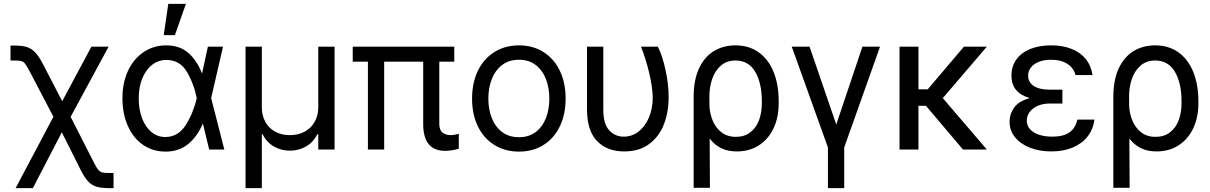

<svg xmlns="http://www.w3.org/2000/svg" viewBox="-20 -771 6241 990"><path d="M255.4 -168.9 133.8 -401.4Q117.7 -431.6 109.6 -442.1Q101.6 -452.6 91.1 -455.8Q80.6 -459 54.7 -459H34.2V-536.1H54.7Q95.2 -536.1 119.6 -528.1Q144 -520 162.8 -499.5Q181.6 -479 203.1 -437.5L300.8 -249L451.2 -530.3H540L344.2 -168.5L465.8 70.3Q478 94.7 487.1 105Q496.1 115.2 507.8 118.2Q519.5 121.1 544.9 121.1H565.4V199.2H544.9Q503.4 199.2 478.5 191.9Q453.6 184.6 435.1 165Q416.5 145.5 396.5 106.4L298.8 -88.9L149.4 199.2H60.5Z M611.3 -265.6Q611.3 -344.2 640.1 -406Q668.9 -467.8 720.5 -502.4Q772 -537.1 836.9 -537.1Q905.8 -537.1 950.2 -499Q994.6 -460.9 1021.5 -392.6H1022L1051.8 -530.3H1129.9L1068.8 -265.1L1136.7 0H1058.6L1026.4 -132.8H1025.4Q997.1 -66.4 949.7 -27.8Q902.3 10.7 834 10.7Q767.6 10.7 717 -24.4Q666.5 -59.6 638.9 -122.3Q611.3 -185.1 611.3 -265.6ZM832 -64.5Q898.9 -64.5 938 -126.7Q977.1 -189 994.1 -263.7L994.6 -265.1L994.1 -266.6Q979 -341.3 942.9 -401.6Q906.7 -461.9 837.9 -461.9Q796.9 -461.9 764.4 -436.8Q731.9 -411.6 713.6 -366.5Q695.3 -321.3 695.3 -263.7Q695.3 -207 712.4 -161.6Q729.5 -116.2 760.7 -90.3Q792 -64.5 832 -64.5ZM847.7 -751H938.5L881.8 -589.8H824.2Z M1246.1 -530.3H1330.1V-217.8Q1330.1 -175.3 1348.1 -142.6Q1366.2 -109.9 1398.9 -92Q1431.6 -74.2 1474.6 -74.2Q1518.1 -74.2 1551.3 -92.3Q1584.5 -110.4 1602.8 -143.1Q1621.1 -175.8 1621.1 -217.8V-530.3H1705.1V0H1621.1V-79.1H1616.2Q1595.7 -37.6 1558.1 -15.9Q1520.5 5.9 1474.6 5.9Q1429.2 5.9 1391.8 -15.9Q1354.5 -37.6 1334 -79.1H1330.1V199.2H1246.1Z M2322.3 -453.1H2245.1V-132.8Q2245.1 -99.6 2262.2 -86.9Q2279.3 -74.2 2304.7 -74.2Q2314.9 -74.2 2326.7 -76.7Q2338.4 -79.1 2345.7 -81.1V-3.9Q2308.1 6.8 2275.4 6.8Q2162.1 6.8 2162.1 -131.8V-453.1H1960.9V0H1877V-453.1H1798.8V-530.3H2322.3Z M2414.1 -262.7Q2414.1 -344.2 2444.3 -406.5Q2474.6 -468.8 2529.5 -502.9Q2584.5 -537.1 2656.2 -537.1Q2727.5 -537.1 2782 -502.9Q2836.4 -468.8 2866.5 -406.5Q2896.5 -344.2 2896.5 -262.7Q2896.5 -181.2 2866.5 -119.1Q2836.4 -57.1 2782 -23.2Q2727.5 10.7 2656.2 10.7Q2584.5 10.7 2529.5 -23.2Q2474.6 -57.1 2444.3 -119.1Q2414.1 -181.2 2414.1 -262.7ZM2812.5 -262.7Q2812.5 -317.4 2795.2 -362.8Q2777.8 -408.2 2742.7 -435.5Q2707.5 -462.9 2656.2 -462.9Q2604 -462.9 2568.6 -435.5Q2533.2 -408.2 2515.6 -362.8Q2498 -317.4 2498 -262.7Q2498 -208 2515.6 -162.8Q2533.2 -117.7 2568.6 -90.6Q2604 -63.5 2656.2 -63.5Q2707.5 -63.5 2742.7 -90.6Q2777.8 -117.7 2795.2 -162.8Q2812.5 -208 2812.5 -262.7Z M3090.8 -530.3V-204.1Q3090.8 -132.8 3120.8 -99.6Q3150.9 -66.4 3196.3 -66.4Q3239.3 -66.4 3273.4 -93.3Q3307.6 -120.1 3326.7 -166.7Q3345.7 -213.4 3345.7 -269.5Q3344.2 -325.2 3327.1 -396.2Q3310.1 -467.3 3285.2 -530.3H3372.1Q3395 -485.4 3411.4 -411.1Q3427.7 -336.9 3427.7 -269.5Q3427.7 -193.4 3403.3 -130.1Q3378.9 -66.9 3327.6 -28.6Q3276.4 9.8 3199.2 9.8Q3109.9 9.8 3058.3 -43.9Q3006.8 -97.7 3006.8 -206.1V-530.3Z M3772.5 -537.1Q3841.8 -537.1 3892.1 -501.2Q3942.4 -465.3 3968.8 -400.1Q3995.1 -335 3995.1 -248V-238.3Q3995.1 -166 3968.8 -109.9Q3942.4 -53.7 3893.6 -22Q3844.7 9.8 3779.3 9.8Q3732.9 9.8 3698.7 -7.1Q3664.6 -23.9 3639.2 -56.6L3640.6 197.3H3556.6V-272.5Q3556.6 -358.9 3584.5 -418.5Q3612.3 -478 3660.9 -507.6Q3709.5 -537.1 3772.5 -537.1ZM3638.2 -223.1Q3640.1 -186 3654.5 -149.9Q3668.9 -113.8 3699 -89.6Q3729 -65.4 3774.4 -65.4Q3818.4 -65.4 3848.6 -88.6Q3878.9 -111.8 3893.6 -151.1Q3908.2 -190.4 3908.2 -238.3V-248Q3908.2 -342.8 3874 -400.9Q3839.8 -459 3772.5 -459Q3726.6 -459 3696.3 -432.1Q3666 -405.3 3651.9 -363Q3637.7 -320.8 3637.7 -273.4Z M4154.3 -530.3 4292 -128.9 4426.8 -530.3H4517.6L4333 -10.7V199.2H4249V-10.7L4062.5 -530.3Z M4715.8 -310.5H4763.7L4950.2 -530.3H5068.4L4841.3 -265.1L5068.4 0H4945.3L4754.4 -225.6H4715.8V0H4618.2V-530.3H4715.8Z M5290 -265.1Q5195.3 -292 5195.3 -380.9Q5195.3 -429.2 5220.9 -464.6Q5246.6 -500 5292.7 -518.6Q5338.9 -537.1 5399.4 -537.1Q5460 -537.1 5505.6 -518.8Q5551.3 -500.5 5578.9 -466.1Q5606.4 -431.6 5613.3 -383.8H5525.4Q5517.1 -419.9 5484.1 -441.4Q5451.2 -462.9 5399.4 -462.9Q5363.8 -462.9 5337.2 -452.4Q5310.5 -441.9 5295.9 -423.3Q5281.2 -404.8 5281.2 -380.9Q5281.2 -347.2 5310.1 -327.9Q5338.9 -308.6 5394.5 -308.6H5458V-237.3H5394.5Q5358.9 -237.3 5331.5 -225.6Q5304.2 -213.9 5289.3 -193.6Q5274.4 -173.3 5274.4 -148.4Q5274.4 -124 5290.5 -105.5Q5306.6 -86.9 5336.4 -76.7Q5366.2 -66.4 5405.3 -66.4Q5462.4 -66.4 5493.7 -87.9Q5524.9 -109.4 5535.2 -154.3H5623Q5617.2 -105 5588.4 -67.9Q5559.6 -30.8 5511.5 -10.5Q5463.4 9.8 5401.4 9.8Q5339.8 9.8 5290.5 -9.5Q5241.2 -28.8 5213.4 -63.7Q5185.5 -98.6 5185.5 -143.6Q5185.5 -183.1 5209.2 -216.3Q5232.9 -249.5 5290 -265.1Z M5936.5 -537.1Q6005.9 -537.1 6056.2 -501.2Q6106.4 -465.3 6132.8 -400.1Q6159.2 -335 6159.2 -248V-238.3Q6159.2 -166 6132.8 -109.9Q6106.4 -53.7 6057.6 -22Q6008.8 9.8 5943.4 9.8Q5897 9.8 5862.8 -7.1Q5828.6 -23.9 5803.2 -56.6L5804.7 197.3H5720.7V-272.5Q5720.7 -358.9 5748.5 -418.5Q5776.4 -478 5825 -507.6Q5873.5 -537.1 5936.5 -537.1ZM5802.2 -223.1Q5804.2 -186 5818.6 -149.9Q5833 -113.8 5863 -89.6Q5893.1 -65.4 5938.5 -65.4Q5982.4 -65.4 6012.7 -88.6Q6043 -111.8 6057.6 -151.1Q6072.3 -190.4 6072.3 -238.3V-248Q6072.3 -342.8 6038.1 -400.9Q6003.9 -459 5936.5 -459Q5890.6 -459 5860.4 -432.1Q5830.1 -405.3 5815.9 -363Q5801.8 -320.8 5801.8 -273.4Z"/></svg>

Font: Pretendard Std
Style: Regular
Weight: 400
Designer: Base glyphs from Inter by Rasmus Andersson; Hangeul glyphs from Noto Sans CJK(Source Han Sans) by Jang Soo-young and Kan
Foundry: Kil Hyung-jin
Version: Version 1.309